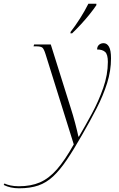

<svg xmlns="http://www.w3.org/2000/svg" viewBox="-159 -776 642 1036"><path d="M-56 240Q-103 240 -139 222L-135 214Q-123 220 -103 224.5Q-83 229 -57 229Q8 229 56.5 208Q105 187 148 138Q191 89 239 3L87 -483Q78 -512 69.5 -519Q61 -526 36 -526H22L25 -536H115L223 -192Q235 -155 246.5 -111.5Q258 -68 264 -39H267Q300 -95 336.5 -162.5Q373 -230 398 -301.5Q423 -373 423 -442Q423 -482 408.5 -495.5Q394 -509 365 -509Q365 -525 375 -534Q385 -543 400 -543Q418 -543 429 -524Q440 -505 440 -461Q440 -394 419 -327.5Q398 -261 363 -192.5Q328 -124 285 -50Q239 31 201.5 86.5Q164 142 127.5 176Q91 210 47.5 225Q4 240 -56 240ZM222 -604Q247 -636 272.5 -676Q298 -716 318 -756H361V-748Q347 -727 325 -699.5Q303 -672 277.5 -644.5Q252 -617 230 -596H221Z"/></svg>

Font: Noto Serif Display ExtraLight
Style: Italic
Weight: 200
Italic angle: -12°
Designer: Monotype Design Team
Foundry: Monotype Imaging Inc.
Version: Version 2.009